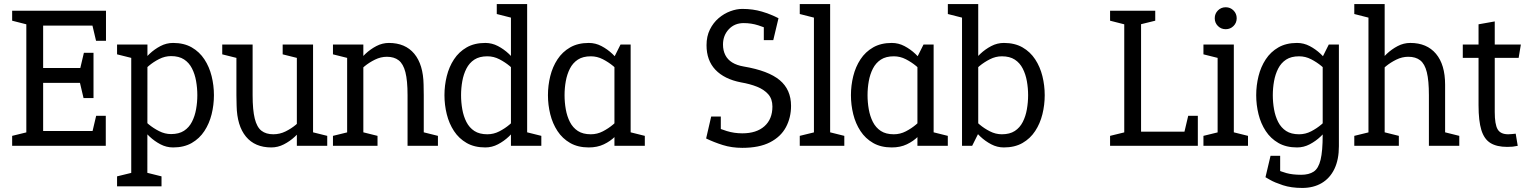

<svg xmlns="http://www.w3.org/2000/svg" viewBox="-20 -720 7544 948"><path d="M110 -667H503.3V-593.7H193V-384.2H441.7V-310.8H193V-73.3H502.3V0H110ZM40 -667H120L124.8 -596.2L40 -617.8ZM40 0V-49.2L125 -70L120 0ZM502.3 -148.3V0H419.8L454.8 -148.3ZM503.3 -518.7H454.2L419.2 -667H503.3ZM441.7 -459.2V-310.8H359.2L394.2 -459.2ZM441.7 -235.8H392.5L357.5 -384.2H441.7Z M708 -500 707.5 200H628V-500ZM666.3 -346.7 639.7 -355Q639.7 -355 649.2 -370.5Q658.7 -386 676.4 -408.8Q694.2 -431.5 718.4 -454.2Q742.7 -477 772.2 -492.5Q801.7 -508 834.7 -508L824.7 -443Q794.2 -443 765.7 -428.5Q737.2 -414 714.6 -394.8Q692 -375.7 679.2 -361.2Q666.3 -346.7 666.3 -346.7ZM666.3 -153.3Q666.3 -153.3 679.2 -138.8Q692 -124.3 714.6 -105.7Q737.2 -87 765.7 -72.5Q794.2 -58 824.7 -58L834.7 8Q801.7 8 772.2 -7.5Q742.7 -23 718.4 -45.8Q694.2 -68.5 676.4 -91.2Q658.7 -114 649.2 -129.5Q639.7 -145 639.7 -145ZM824.7 -58Q863.5 -58 888.6 -74.3Q913.7 -90.7 927.9 -118.8Q942.2 -146.8 948.2 -180.8Q954.3 -214.8 954.3 -250Q954.3 -285.3 948.2 -319.8Q942.2 -354.2 927.9 -382.2Q913.7 -410.3 888.6 -426.7Q863.5 -443 824.7 -443L834.7 -508Q888.3 -508 926.7 -486Q965 -464 989.2 -427Q1013.5 -390 1024.9 -344Q1036.3 -298 1036.3 -250Q1036.3 -202 1024.9 -156Q1013.5 -110 989.2 -73Q965 -36 926.7 -14Q888.3 8 834.7 8ZM638 -431.7 558 -451.7V-500H638ZM558 200V150.8L643 130L638 200ZM697.5 200 690.8 129.2 777.5 150.8V200Z M1147.3 -250H1227.3Q1227.3 -177 1237.8 -134.6Q1248.3 -92.2 1270.8 -74.6Q1293.3 -57 1330 -57L1320 8Q1238.5 8 1194.4 -45.5Q1150.3 -99 1148.3 -198ZM1525.7 -140 1445.7 -60V-500H1525.7ZM1227.3 -250H1147.3V-500H1227.3ZM1445.7 -64.2 1525.7 -140V0H1445.7ZM1487.3 -150 1514 -141.7Q1514 -141.7 1504.5 -126.5Q1495 -111.3 1477.2 -89.1Q1459.5 -66.8 1435.2 -44.6Q1411 -22.3 1381.5 -7.2Q1352 8 1319 8L1329 -57Q1361.5 -57 1389.8 -71Q1418 -85 1440.2 -103.5Q1462.3 -122 1474.8 -136Q1487.3 -150 1487.3 -150ZM1515.7 0 1509 -70.8 1595.7 -49.2V0ZM1157.3 -431.7 1077.3 -451.7V-500H1157.3ZM1455.7 -431.7 1375.7 -451.7V-500H1455.7Z M2072.3 -250H1992.3Q1992.3 -322.3 1981.7 -363.6Q1971 -404.8 1948.5 -422.2Q1926 -439.7 1889.7 -439.7L1899.7 -508Q1981.2 -508 2025.5 -454.6Q2069.8 -401.2 2071.5 -302ZM1694 -500H1774V0H1694ZM1992.3 -250H2072.3V0H1992.3ZM1732.3 -346.7 1705.7 -355Q1705.7 -355 1715.2 -370.5Q1724.7 -386 1742.4 -408.8Q1760.2 -431.5 1784.4 -454.2Q1808.7 -477 1838.2 -492.5Q1867.7 -508 1900.7 -508L1890.7 -439.7Q1860.2 -439.7 1831.7 -425.7Q1803.2 -411.7 1780.6 -393.2Q1758 -374.7 1745.2 -360.7Q1732.3 -346.7 1732.3 -346.7ZM1704 -431.7 1624 -451.7V-500H1704ZM1764 0 1757.3 -70.8 1844 -49.2V0ZM1624 0V-49.2L1709 -70L1704 0ZM2062.3 0 2055.7 -70.8 2142.3 -49.2V0Z M2502.8 -60V-700H2582.8V-70ZM2502.8 -60 2582.8 -70V0H2502.8ZM2544.5 -153.3 2571.2 -145Q2571.2 -145 2561.7 -129.5Q2552.2 -114 2534.4 -91.2Q2516.7 -68.5 2492.4 -45.8Q2468.2 -23 2438.7 -7.5Q2409.2 8 2376.2 8L2386.2 -57Q2417.5 -57 2445.6 -71.5Q2473.7 -86 2496.2 -105.2Q2518.8 -124.3 2531.7 -138.8Q2544.5 -153.3 2544.5 -153.3ZM2544.5 -346.7Q2544.5 -346.7 2531.7 -361.2Q2518.8 -375.7 2496.2 -394.3Q2473.7 -413 2445.6 -427.5Q2417.5 -442 2386.2 -442L2376.2 -508Q2409.2 -508 2438.7 -492.5Q2468.2 -477 2492.4 -454.2Q2516.7 -431.5 2534.4 -408.8Q2552.2 -386 2561.7 -370.5Q2571.2 -355 2571.2 -355ZM2386.2 -442Q2347.3 -442 2322.2 -425.7Q2297.2 -409.3 2282.9 -381.2Q2268.7 -353.2 2262.6 -319.2Q2256.5 -285.3 2256.5 -250Q2256.5 -214.7 2262.6 -180.2Q2268.7 -145.8 2282.9 -117.8Q2297.2 -89.7 2322.2 -73.3Q2347.3 -57 2386.2 -57L2376.2 8Q2322.5 8 2284.2 -14Q2245.8 -36 2221.6 -73Q2197.3 -110 2185.9 -156Q2174.5 -202 2174.5 -250Q2174.5 -298 2185.9 -344Q2197.3 -390 2221.6 -427Q2245.8 -464 2284.2 -486Q2322.5 -508 2376.2 -508ZM2432.8 -700H2512.8L2517.7 -629.2L2432.8 -650.8ZM2572.8 0 2566.2 -70.8 2652.8 -49.2V0Z M3013.8 -440 3093.8 -430V0H3013.8ZM3013.8 -440 3043.8 -500H3093.8V-430ZM3055.5 -153.3 3082.2 -145Q3082.2 -145 3075.2 -129.5Q3068.2 -114 3053.9 -91.2Q3039.7 -68.5 3016.8 -45.8Q2994 -23 2961.6 -7.5Q2929.2 8 2887.2 8L2897.2 -57Q2928.5 -57 2956.6 -71.5Q2984.7 -86 3007.2 -105.2Q3029.8 -124.3 3042.7 -138.8Q3055.5 -153.3 3055.5 -153.3ZM3055.5 -346.7Q3055.5 -346.7 3042.7 -361.2Q3029.8 -375.7 3007.2 -394.3Q2984.7 -413 2956.6 -427.5Q2928.5 -442 2897.2 -442L2887.2 -508Q2920.2 -508 2949.7 -492.5Q2979.2 -477 3003.4 -454.2Q3027.7 -431.5 3045.4 -408.8Q3063.2 -386 3072.7 -370.5Q3082.2 -355 3082.2 -355ZM2897.2 -442Q2858.3 -442 2833.2 -425.7Q2808.2 -409.3 2793.9 -381.2Q2779.7 -353.2 2773.6 -319.2Q2767.5 -285.3 2767.5 -250Q2767.5 -214.7 2773.6 -180.2Q2779.7 -145.8 2793.9 -117.8Q2808.2 -89.7 2833.2 -73.3Q2858.3 -57 2897.2 -57L2887.2 8Q2833.5 8 2795.2 -14Q2756.8 -36 2732.6 -73Q2708.3 -110 2696.9 -156Q2685.5 -202 2685.5 -250Q2685.5 -298 2696.9 -344Q2708.3 -390 2732.6 -427Q2756.8 -464 2795.2 -486Q2833.5 -508 2887.2 -508ZM3083.8 0 3077.2 -70.8 3163.8 -49.2V0Z M3885.8 -197.3Q3885.8 -139.3 3860.5 -92Q3835.2 -44.7 3781.8 -17.3Q3728.5 10 3645.2 10V-61.7Q3715.2 -61.7 3754.5 -96.8Q3793.8 -131.8 3793.8 -194Q3793.8 -231.3 3773.2 -254.6Q3752.7 -277.8 3717.8 -291.8Q3683 -305.7 3638.5 -313.3Q3556.5 -329.2 3512.5 -375.4Q3468.5 -421.7 3468.5 -496.7Q3468.5 -540.7 3485.1 -574.2Q3501.7 -607.7 3528.2 -630.3Q3554.8 -653 3585.8 -664.5Q3616.7 -676 3645.2 -676L3651.8 -606Q3606.7 -606 3578.2 -575.3Q3549.8 -544.7 3549.8 -500Q3549.8 -470.8 3561.2 -448.2Q3572.5 -425.7 3595.2 -411.6Q3618 -397.5 3651.8 -391.7Q3774 -371 3829.9 -324.2Q3885.8 -277.3 3885.8 -197.3ZM3651.8 -606 3645.2 -676Q3697.5 -676 3742.2 -662.7Q3786.8 -649.3 3823.8 -630L3794.8 -568Q3758.7 -583.8 3724.2 -594.9Q3689.7 -606 3651.8 -606ZM3645.2 -61.7V10Q3592.8 10 3548.7 -3.9Q3504.5 -17.8 3466.5 -36.3L3495.5 -100Q3532.5 -84.2 3568.7 -72.9Q3604.8 -61.7 3645.2 -61.7ZM3539 -144.7V-36.3H3466.5L3491.5 -144.7ZM3751.3 -521.7V-630H3823.8L3798 -521.7Z M3998.8 0V-700H4078.8V0ZM3928.8 -700H4008.8L4013.7 -629.2L3928.8 -650.8ZM4068.8 0 4062.2 -70.8 4148.8 -49.2V0ZM3928.8 0V-49.2L4013.8 -70L4008.8 0Z M4509.8 -440 4589.8 -430V0H4509.8ZM4509.8 -440 4539.8 -500H4589.8V-430ZM4551.5 -153.3 4578.2 -145Q4578.2 -145 4571.2 -129.5Q4564.2 -114 4549.9 -91.2Q4535.7 -68.5 4512.8 -45.8Q4490 -23 4457.6 -7.5Q4425.2 8 4383.2 8L4393.2 -57Q4424.5 -57 4452.6 -71.5Q4480.7 -86 4503.2 -105.2Q4525.8 -124.3 4538.7 -138.8Q4551.5 -153.3 4551.5 -153.3ZM4551.5 -346.7Q4551.5 -346.7 4538.7 -361.2Q4525.8 -375.7 4503.2 -394.3Q4480.7 -413 4452.6 -427.5Q4424.5 -442 4393.2 -442L4383.2 -508Q4416.2 -508 4445.7 -492.5Q4475.2 -477 4499.4 -454.2Q4523.7 -431.5 4541.4 -408.8Q4559.2 -386 4568.7 -370.5Q4578.2 -355 4578.2 -355ZM4393.2 -442Q4354.3 -442 4329.2 -425.7Q4304.2 -409.3 4289.9 -381.2Q4275.7 -353.2 4269.6 -319.2Q4263.5 -285.3 4263.5 -250Q4263.5 -214.7 4269.6 -180.2Q4275.7 -145.8 4289.9 -117.8Q4304.2 -89.7 4329.2 -73.3Q4354.3 -57 4393.2 -57L4383.2 8Q4329.5 8 4291.2 -14Q4252.8 -36 4228.6 -73Q4204.3 -110 4192.9 -156Q4181.5 -202 4181.5 -250Q4181.5 -298 4192.9 -344Q4204.3 -390 4228.6 -427Q4252.8 -464 4291.2 -486Q4329.5 -508 4383.2 -508ZM4579.8 0 4573.2 -70.8 4659.8 -49.2V0Z M4810 -60 4730 -70V-700H4810ZM4810 -60 4780 0H4730V-70ZM4768.3 -153.3Q4768.3 -153.3 4781.2 -138.8Q4794 -124.3 4816.6 -105.2Q4839.2 -86 4867.7 -71.5Q4896.2 -57 4926.7 -57L4936.7 8Q4903.7 8 4874.2 -7.5Q4844.7 -23 4820.4 -45.8Q4796.2 -68.5 4778.4 -91.2Q4760.7 -114 4751.2 -129.5Q4741.7 -145 4741.7 -145ZM4768.3 -346.7 4741.7 -355Q4741.7 -355 4751.2 -370.5Q4760.7 -386 4778.4 -408.8Q4796.2 -431.5 4820.4 -454.2Q4844.7 -477 4874.2 -492.5Q4903.7 -508 4936.7 -508L4926.7 -442Q4896.2 -442 4867.7 -427.5Q4839.2 -413 4816.6 -394.3Q4794 -375.7 4781.2 -361.2Q4768.3 -346.7 4768.3 -346.7ZM4926.7 -442 4936.7 -508Q4990.3 -508 5028.7 -486Q5067 -464 5091.2 -427Q5115.5 -390 5126.9 -344Q5138.3 -298 5138.3 -250Q5138.3 -202 5126.9 -156Q5115.5 -110 5091.2 -73Q5067 -36 5028.7 -14Q4990.3 8 4936.7 8L4926.7 -57Q4965.5 -57 4990.6 -73.3Q5015.7 -89.7 5029.9 -117.8Q5044.2 -145.8 5050.2 -180.2Q5056.3 -214.7 5056.3 -250Q5056.3 -285.3 5050.2 -319.2Q5044.2 -353.2 5029.9 -381.2Q5015.7 -409.3 4990.6 -425.7Q4965.5 -442 4926.7 -442ZM4660 -700H4740L4744.8 -629.2L4660 -650.8Z M5614 0H5531V-667H5614ZM5531 0V-70H5894.3V0ZM5461 -667H5541L5545.8 -596.2L5461 -617.8ZM5894.3 -148.3V0H5811.8L5846.8 -148.3ZM5461 0V-49.2L5546 -70L5541 0ZM5595.7 -596 5604 -667H5684V-617.8Z M5992 0V-500H6072V0ZM6032 -575.8Q6009.2 -575.8 5993.5 -591.5Q5977.8 -607.2 5977.8 -630Q5977.8 -652.7 5993.5 -668.4Q6009.2 -684.2 6032 -684.2Q6054.7 -684.2 6070.4 -668.4Q6086.2 -652.7 6086.2 -630Q6086.2 -607.2 6070.4 -591.5Q6054.7 -575.8 6032 -575.8ZM6002 -431.7 5922 -451.7V-500H6002ZM5922 0V-49.2L6007 -70L6002 0ZM6062 0 6055.3 -70.8 6142 -49.2V0Z M6510.8 -440 6590.8 -430V-70L6510.8 -55ZM6590.8 -70V2Q6590.8 68 6568.7 114Q6546.5 160 6505.8 184Q6465.2 208 6409.2 208L6404.2 143Q6443 143 6466.5 127.3Q6490 111.7 6500.4 68.8Q6510.8 26 6510.8 -55ZM6510.8 -440 6540.8 -500H6590.8V-430ZM6552.5 -153.3 6579.2 -145Q6579.2 -145 6569.7 -129.5Q6560.2 -114 6542.4 -91.2Q6524.7 -68.5 6500.4 -45.8Q6476.2 -23 6446.7 -7.5Q6417.2 8 6384.2 8L6394.2 -57Q6425.5 -57 6453.6 -71.5Q6481.7 -86 6504.2 -105.2Q6526.8 -124.3 6539.7 -138.8Q6552.5 -153.3 6552.5 -153.3ZM6552.5 -346.7Q6552.5 -346.7 6539.7 -361.2Q6526.8 -375.7 6504.2 -394.3Q6481.7 -413 6453.6 -427.5Q6425.5 -442 6394.2 -442L6384.2 -508Q6417.2 -508 6446.7 -492.5Q6476.2 -477 6500.4 -454.2Q6524.7 -431.5 6542.4 -408.8Q6560.2 -386 6569.7 -370.5Q6579.2 -355 6579.2 -355ZM6394.2 -442Q6355.3 -442 6330.2 -425.7Q6305.2 -409.3 6290.9 -381.2Q6276.7 -353.2 6270.6 -319.2Q6264.5 -285.3 6264.5 -250Q6264.5 -214.7 6270.6 -180.2Q6276.7 -145.8 6290.9 -117.8Q6305.2 -89.7 6330.2 -73.3Q6355.3 -57 6394.2 -57L6384.2 8Q6330.5 8 6292.2 -14Q6253.8 -36 6229.6 -73Q6205.3 -110 6193.9 -156Q6182.5 -202 6182.5 -250Q6182.5 -298 6193.9 -344Q6205.3 -390 6229.6 -427Q6253.8 -464 6292.2 -486Q6330.5 -508 6384.2 -508ZM6254.7 101.3Q6263.7 106.3 6282.6 116.2Q6301.5 126.2 6331.6 134.6Q6361.7 143 6405.2 143L6410.2 208Q6355.2 208 6314.2 194.5Q6273.2 181 6250.8 168Q6228.3 155 6228.3 155ZM6300.8 49.2V155H6228.3L6253.3 49.2Z M7035.2 -250Q7035.2 -322.3 7024.9 -363.6Q7014.7 -404.8 6992.2 -422.2Q6969.8 -439.7 6933.5 -439.7L6943.5 -508Q7025 -508 7070.1 -454.5Q7115.2 -401 7115.2 -302V-250ZM6816.8 0H6736.8V-700H6816.8ZM7035.2 0V-250H7115.2V0ZM6775.2 -346.7 6748.5 -355Q6748.5 -355 6758 -370.5Q6767.5 -386 6785.2 -408.8Q6803 -431.5 6827.2 -454.2Q6851.5 -477 6881 -492.5Q6910.5 -508 6943.5 -508L6933.5 -439.7Q6903 -439.7 6874.5 -425.7Q6846 -411.7 6823.4 -393.2Q6800.8 -374.7 6788 -360.7Q6775.2 -346.7 6775.2 -346.7ZM6666.8 -700H6746.8L6751.7 -629.2L6666.8 -650.8ZM7105.2 0 7098.5 -70.8 7185.2 -49.2V0ZM6806.8 0 6800.2 -70.8 6886.8 -49.2V0ZM6666.8 0V-49.2L6751.8 -70L6746.8 0Z M7202.5 -434.2V-500H7489.2L7478.3 -434.2ZM7463.8 -60 7473.8 0Q7459.8 3 7448.6 4.2Q7437.3 5.3 7421.8 5.3Q7370.2 5.3 7339.2 -13.8Q7308.2 -32.8 7294.2 -77.9Q7280.3 -123 7280.3 -200V-600L7360.3 -614.2V-167Q7360.3 -106.5 7374.4 -81.8Q7388.5 -57 7426.8 -57Q7435.8 -57 7444.3 -58Q7452.8 -59 7463.8 -60Z"/></svg>

Font: Epunda Slab Light
Style: Regular
Weight: 300
Designer: Simon Atzbach
Foundry: typofactur
Version: Version 1.102